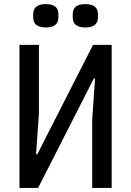

<svg xmlns="http://www.w3.org/2000/svg" viewBox="-20 -917 640 937"><path d="M204 -783Q142 -783 142 -832V-848Q142 -897 204 -897Q265 -897 265 -848V-832Q265 -783 204 -783ZM396 -783Q335 -783 335 -832V-848Q335 -897 396 -897Q458 -897 458 -848V-832Q458 -783 396 -783ZM75 0V-698H170V-364L156 -164H162L434 -698H525V0H430V-334L444 -534H438L166 0Z"/></svg>

Font: IBM Plex Mono Text
Style: Regular
Weight: 450
Designer: Mike Abbink, Paul van der Laan, Pieter van Rosmalen
Foundry: Bold Monday
Version: Version 2.000